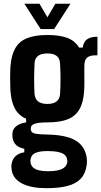

<svg xmlns="http://www.w3.org/2000/svg" viewBox="-20 -792 530 1004"><path d="M223 192Q144.5 192 97.8 168.8Q51 145.5 42 102Q40.5 95 39.8 85.5Q39 76 40 68.5Q43.5 42 61 25Q78.5 8 107 4.5V-14Q79 -19.5 64 -34Q49 -48.5 46 -70.5Q44.5 -79.5 44.8 -85.8Q45 -92 45.5 -99.5Q48.5 -120.5 67.8 -134.2Q87 -148 116.5 -152V-171Q77 -188.5 57.8 -224.5Q38.5 -260.5 34.5 -318Q34 -334 33.5 -351Q33 -368 33 -384.2Q33 -400.5 33.5 -415.8Q34 -431 34.5 -443.5Q39 -503 59.8 -539.5Q80.5 -576 121.8 -592.5Q163 -609 228 -609Q292.5 -609 332.8 -593.5Q373 -578 393.5 -543H412.5Q416.5 -572.5 435 -586.2Q453.5 -600 489.5 -600V-502.5H475Q449.5 -502.5 435.2 -490.2Q421 -478 421 -446.5V-418.5Q421 -411 421 -399.2Q421 -387.5 421.2 -373.5Q421.5 -359.5 421.2 -345Q421 -330.5 420 -317.5Q416.5 -258 396 -221.5Q375.5 -185 334.8 -168.5Q294 -152 228 -152Q182.5 -152 161.8 -145Q141 -138 141 -121.5V-118Q141 -107 147.5 -100.8Q154 -94.5 172.5 -91.8Q191 -89 227 -88.5Q326.5 -86.5 375 -57.5Q423.5 -28.5 433 30Q434.5 38 434.8 49Q435 60 433 72.5Q427 116 402.5 142.2Q378 168.5 333.5 180.2Q289 192 223 192ZM230.5 103.5Q259 103.5 279.8 99.2Q300.5 95 313.2 86Q326 77 330 63.5Q332.5 55.5 332 48.8Q331.5 42 329.5 35Q325.5 22 313.5 14Q301.5 6 280.8 2Q260 -2 230.5 -2Q192.5 -2.5 169.2 6Q146 14.5 141 35.5Q139 43.5 139 50.2Q139 57 141 63.5Q144.5 77.5 156 86.2Q167.5 95 186.2 99.2Q205 103.5 230.5 103.5ZM228 -248.5Q259.5 -248.5 276 -261.8Q292.5 -275 294 -300Q295 -315.5 295.8 -336Q296.5 -356.5 296.5 -378.8Q296.5 -401 295.8 -422.2Q295 -443.5 294 -460.5Q292.5 -486.5 276.5 -499.5Q260.5 -512.5 228.5 -512.5Q195 -512.5 178.2 -499.2Q161.5 -486 160.5 -458.5Q160 -441 159.2 -420.5Q158.5 -400 158.5 -379Q158.5 -358 159 -338.2Q159.5 -318.5 160.5 -303Q162 -276 178.5 -262.2Q195 -248.5 228 -248.5ZM192.5 -640 107.5 -772.5H186.5L228 -701.5L269.5 -772.5H348.5L263 -640Z"/></svg>

Font: Big Shoulders
Style: Bold
Weight: 700
Designer: Patric King
Foundry: XO Type Co
Version: Version 2.002